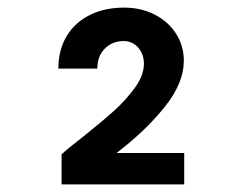

<svg xmlns="http://www.w3.org/2000/svg" viewBox="-20 -885 640 505"><path d="M198 -525Q248 -565 279.5 -593.2Q311 -621.5 334.8 -654.2Q358.5 -687 358.5 -717.5Q358.5 -742.5 343.5 -759.8Q328.5 -777 305 -777Q275.5 -777 255.8 -757.2Q236 -737.5 236 -704.5H133.5Q133.5 -753.5 155.2 -789.8Q177 -826 216.2 -845.5Q255.5 -865 306.5 -865Q350.5 -865 386.5 -846.8Q422.5 -828.5 443 -796.5Q463.5 -764.5 463.5 -725Q463.5 -666.5 413.2 -603.8Q363 -541 286.5 -482.5H464.5V-400H142V-479Q156 -492.5 198 -525Z"/></svg>

Font: JuliaMono ExtraBold
Style: Regular
Weight: 800
Monospace: yes
Designer: cormullion
Foundry: corm
Version: Version 0.055; ttfautohint (v1.8.4)